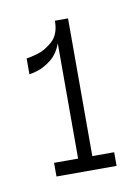

<svg xmlns="http://www.w3.org/2000/svg" viewBox="-46 -713 248 346"><g transform="rotate(-10 78.0 -539.5)"><path d="M75 -413V-637Q68 -618 55 -608Q42 -598 30.5 -594.5Q19 -591 15 -591V-620Q19 -620 34 -624Q49 -628 63 -640.5Q77 -653 77 -678H101V-413ZM31 -401V-426H141V-401Z"/></g></svg>

Font: Darker Grotesque Light Light
Style: Regular
Weight: 300
Version: Version 1.000;gftools[0.9.28]